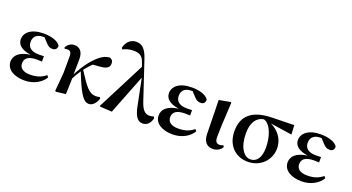

<svg xmlns="http://www.w3.org/2000/svg" viewBox="-53 -1474 3936 2146"><g transform="rotate(20 1915.0 -401.5)"><path d="M261 16C369 16 458 -35 501 -107L483 -128C433 -87 378 -67 298 -67C211 -67 172 -104 172 -156C172 -212 206 -252 319 -252C331 -252 344 -252 375 -250V-314C350 -312 334 -312 314 -312C217 -312 180 -355 180 -416C180 -477 222 -515 291 -515H309L354 -466C389 -427 409 -423 438 -423C471 -423 490 -444 489 -479C462 -527 377 -552 289 -552C138 -552 67 -483 67 -405C67 -343 115 -294 229 -278C93 -260 44 -198 44 -131C44 -38 137 16 261 16Z M1028 16C1066 16 1106 -17 1128 -84L1118 -99C1109 -95 1092 -92 1071 -92C992 -92 947 -153 839 -321C866 -356 893 -386 920 -412L1017 -420C1080 -426 1114 -447 1114 -495C1114 -530 1095 -546 1072 -552C1029 -547 994 -535 945 -493C877 -435 806 -337 756 -236L759 -410C760 -510 717 -548 654 -548C609 -548 577 -520 558 -488L564 -471C574 -474 583 -475 593 -475C632 -475 646 -459 646 -403L645 -214L626 6L635 14L751 0L757 -189C780 -233 796 -260 820 -295C904 -86 953 16 1028 16Z M1668 16C1718 16 1757 -22 1770 -84L1760 -101C1746 -95 1725 -92 1710 -92C1661 -92 1625 -119 1593 -214L1442 -667C1407 -775 1363 -819 1292 -819C1224 -819 1176 -769 1161 -701L1172 -684C1201 -700 1242 -715 1297 -715C1363 -715 1404 -697 1428 -625L1445 -577L1153 -7L1159 1L1300 9L1485 -463L1548 -151C1573 -18 1617 16 1668 16Z M2023 16C2131 16 2220 -35 2263 -107L2245 -128C2195 -87 2140 -67 2060 -67C1973 -67 1934 -104 1934 -156C1934 -212 1968 -252 2081 -252C2093 -252 2106 -252 2137 -250V-314C2112 -312 2096 -312 2076 -312C1979 -312 1942 -355 1942 -416C1942 -477 1984 -515 2053 -515H2071L2116 -466C2151 -427 2171 -423 2200 -423C2233 -423 2252 -444 2251 -479C2224 -527 2139 -552 2051 -552C1900 -552 1829 -483 1829 -405C1829 -343 1877 -294 1991 -278C1855 -260 1806 -198 1806 -131C1806 -38 1899 16 2023 16Z M2500 15C2556 15 2597 -16 2611 -47L2600 -65C2588 -59 2575 -54 2556 -54C2526 -54 2503 -70 2503 -126C2503 -197 2506 -288 2521 -541L2512 -547L2378 -522L2386 -119C2388 -29 2433 15 2500 15Z M2917 16C3067 16 3177 -95 3177 -236C3177 -352 3104 -433 3017 -475L3274 -437L3268 -547L3005 -541C2762 -536 2662 -431 2662 -257C2662 -85 2773 16 2917 16ZM2928 -492C3014 -465 3057 -327 3057 -200C3057 -86 3012 -19 2936 -19C2860 -19 2791 -111 2791 -278C2791 -394 2834 -477 2928 -492Z M3557 16C3665 16 3754 -35 3797 -107L3779 -128C3729 -87 3674 -67 3594 -67C3507 -67 3468 -104 3468 -156C3468 -212 3502 -252 3615 -252C3627 -252 3640 -252 3671 -250V-314C3646 -312 3630 -312 3610 -312C3513 -312 3476 -355 3476 -416C3476 -477 3518 -515 3587 -515H3605L3650 -466C3685 -427 3705 -423 3734 -423C3767 -423 3786 -444 3785 -479C3758 -527 3673 -552 3585 -552C3434 -552 3363 -483 3363 -405C3363 -343 3411 -294 3525 -278C3389 -260 3340 -198 3340 -131C3340 -38 3433 16 3557 16Z"/></g></svg>

Font: GenRyuMin2 TW B
Style: Regular
Weight: 700
Version: Version 2.100;PS 2.1;hotconv 16.6.51;makeotf.lib2.5.65220 DE